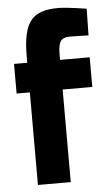

<svg xmlns="http://www.w3.org/2000/svg" viewBox="-52 -745 447 781"><g transform="rotate(-5 171.5 -355.0)"><path d="M205 -378H326V-499H205V-521C205 -571 215 -590 253 -590C285 -590 329 -588 329 -588L331 -697C331 -697 250 -710 217 -710C108 -710 71 -666 71 -522V-499H17V-378H71V0H205Z"/></g></svg>

Font: TitilliumText22L
Style: 999 wt
Weight: 900
Designer: Campivisivi
Foundry: Campivisivi
Version: 1.000